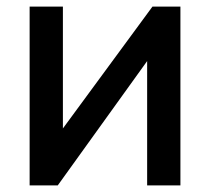

<svg xmlns="http://www.w3.org/2000/svg" viewBox="-20 -560 635 580"><path d="M525 -540V0H424.5V-375.5L154.5 0H69.5V-540H170V-172L440.5 -540Z"/></svg>

Font: Manrope KiralyPet SmBd KiralyPet
Style: Regular
Weight: 600
Designer: Mikhail Sharanda
Foundry: Mikhail Sharanda
Version: Version 4.502